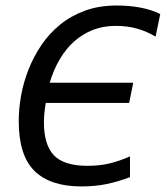

<svg xmlns="http://www.w3.org/2000/svg" viewBox="-20 -667 601 696"><path d="M462.9 -367.2 448.2 -293.9H146Q142.6 -274.4 140.9 -257.1Q139.2 -239.7 139.2 -224.1Q139.2 -142.1 175.5 -104Q211.9 -65.9 297.4 -65.9Q340.8 -65.9 376.7 -74.5Q412.6 -83 451.2 -100.1V-24.9Q407.7 -8.3 366.2 0.2Q324.7 8.8 274.9 8.8Q162.1 8.8 105 -47.4Q47.9 -103.5 47.9 -228Q47.9 -272 56.4 -320.1Q64.9 -368.2 83.3 -414.8Q101.6 -461.4 129.9 -503.4Q158.2 -545.4 197.5 -577.4Q236.8 -609.4 287.8 -628.2Q338.9 -647 402.8 -647Q449.7 -647 489.3 -639.4Q528.8 -631.8 561 -616.2L543.9 -534.2Q513.2 -552.7 478 -563Q442.9 -573.2 398.9 -573.2Q355 -573.2 317.6 -558.8Q280.3 -544.4 250 -517.8Q219.7 -491.2 197 -452.9Q174.3 -414.6 160.2 -367.2Z"/></svg>

Font: Code New Roman
Style: Italic
Weight: 400
Italic angle: -11°
Monospace: yes
Designer: Sam Radian
Foundry: Code New Roman
Version: Version 1.508 October 19, 2014